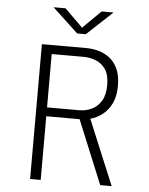

<svg xmlns="http://www.w3.org/2000/svg" viewBox="-59 -944 769 993"><g transform="rotate(5 325.0 -448.0)"><path d="M135 0V-700H364.5Q395.5 -700 427.2 -691.8Q459 -683.5 485.8 -663.5Q512.5 -643.5 529 -608.2Q545.5 -573 545.5 -519Q545.5 -464 527 -427Q508.5 -390 479.2 -368Q450 -346 418 -337.5L558.5 0H499L363 -330.5H190V0ZM190 -376.5H358.5Q391 -376.5 421.2 -390.5Q451.5 -404.5 470.8 -435.8Q490 -467 490 -518.5Q490 -572 469.5 -601.2Q449 -630.5 418 -642Q387 -653.5 354.5 -653.5H190ZM178.5 -895.5H240.5L334.5 -803L428 -895.5H490L356.5 -771H312Z"/></g></svg>

Font: Trispace ExtraLight
Style: Regular
Weight: 200
Designer: Tyler Finck
Foundry: Etcetera Type Company
Version: Version 1.210; ttfautohint (v1.8.3)